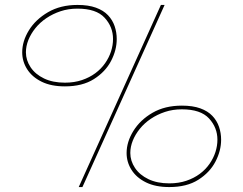

<svg xmlns="http://www.w3.org/2000/svg" viewBox="-20 -743 986 778"><path d="M666 15Q610 15 571.5 -4Q533 -23 513 -54.5Q493 -86 493 -123Q493 -168 520.5 -212.5Q548 -257 598 -286Q648 -315 717 -315Q761 -315 791.5 -304Q822 -293 840.5 -273.5Q859 -254 867.5 -229Q876 -204 876 -177Q876 -132 853 -88Q830 -44 783.5 -14.5Q737 15 666 15ZM666 0Q704 0 735 -10.5Q766 -21 789.5 -38.5Q813 -56 829 -79Q845 -102 853 -127Q861 -152 861 -177Q861 -226 827 -263Q793 -300 717 -300Q680 -300 648.5 -289.5Q617 -279 591 -261.5Q565 -244 546.5 -221Q528 -198 518 -173Q508 -148 508 -123Q508 -91 527 -62.5Q546 -34 581.5 -17Q617 0 666 0ZM243 -393Q187 -393 148.5 -412Q110 -431 90 -462.5Q70 -494 70 -531Q70 -576 97 -620Q124 -664 174.5 -693.5Q225 -723 294 -723Q338 -723 368.5 -712Q399 -701 417.5 -681.5Q436 -662 444.5 -637Q453 -612 453 -585Q453 -540 430 -496Q407 -452 360.5 -422.5Q314 -393 243 -393ZM243 -408Q281 -408 312 -418.5Q343 -429 366.5 -446.5Q390 -464 406 -487Q422 -510 430 -535Q438 -560 438 -585Q438 -634 404 -671Q370 -708 294 -708Q257 -708 225.5 -697.5Q194 -687 168 -669.5Q142 -652 123.5 -629Q105 -606 95 -581Q85 -556 85 -531Q85 -499 104 -470.5Q123 -442 158.5 -425Q194 -408 243 -408ZM299 15 632 -723H647L314 15Z"/></svg>

Font: Kalnia Expanded Thin
Style: Regular
Weight: 250
Width: 7
Designer: Frida Medrano
Foundry: Frida Medrano
Version: Version 1.105